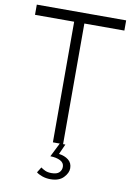

<svg xmlns="http://www.w3.org/2000/svg" viewBox="-104 -835 774 1113"><g transform="rotate(10 283.0 -278.5)"><path d="M250.5 0V-710H20V-770H546V-710H310.5V0ZM273 213Q247 213 224.2 205Q201.5 197 190 187L210 155Q220.5 163 235.5 170Q250.5 177 273 177Q304.5 177 318.2 163.5Q332 150 332 130Q332 106.5 308.8 94.5Q285.5 82.5 250 82L291 0H324L297 60Q331 64.5 353.2 82Q375.5 99.5 375.5 131Q375.5 158.5 349.5 185.8Q323.5 213 273 213Z"/></g></svg>

Font: Junction Light
Style: Regular
Weight: 300
Designer: Caroline Hadilaksono
Foundry: Caroline Hadilaksono, Tyler Finck, The League of Moveable Type
Version: Version 2.000; ttfautohint (v1.8.3)